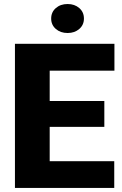

<svg xmlns="http://www.w3.org/2000/svg" viewBox="-20 -927 600 947"><path d="M494.6 -301.3H225.1V-131.8H543.5V0H53.7V-710.9H544.4V-578.6H225.1V-428.7H494.6ZM232.4 -835.4Q232.4 -867.2 255.4 -887.2Q278.3 -907.2 313.5 -907.2Q348.1 -907.2 371.1 -887.2Q394 -867.2 394 -835.4Q394 -804.2 371.1 -784.2Q348.1 -764.2 313.5 -764.2Q278.3 -764.2 255.4 -784.2Q232.4 -804.2 232.4 -835.4Z"/></svg>

Font: Sadagaat-English
Style: Regular
Weight: 900
Designer: Ahmed alsheikh
Foundry: Ahmed alsheikh Design
Version: Version 2.137;January 17, 2018;FontCreator 11.0.0.2408 64-bi